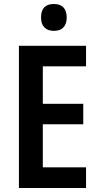

<svg xmlns="http://www.w3.org/2000/svg" viewBox="-20 -944 500 964"><path d="M251 -924C209 -924 186 -903 186 -856C186 -811 211 -789 251 -789C290 -789 315 -811 315 -856C315 -902 291 -924 251 -924ZM412 0V-104H195V-320H398V-423H195V-611H412V-714H75V0Z"/></svg>

Font: Noto Sans Arabic UI Cn SmBd
Style: Regular
Weight: 600
Width: 3
Designer: Monotype Design Team, Nadine Chahine and Nizar Qandah
Foundry: Monotype Imaging Inc.
Version: Version 2.010